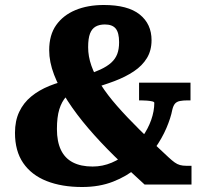

<svg xmlns="http://www.w3.org/2000/svg" viewBox="-20 -739 814 769"><path d="M670 -299Q664 -267 646.5 -226Q629 -185 600 -144Q571 -103 529.5 -68Q488 -33 433 -11.5Q378 10 309 10Q227 10 166.5 -14Q106 -38 73 -86Q40 -134 40 -207Q40 -255 57 -291Q74 -327 105 -352.5Q136 -378 178 -395Q220 -412 270 -422L292 -386Q264 -373 245.5 -352.5Q227 -332 217.5 -301Q208 -270 208 -222Q208 -172 224 -138.5Q240 -105 272 -88.5Q304 -72 351 -72Q391 -72 427.5 -87.5Q464 -103 495 -130Q526 -157 549.5 -190Q573 -223 585.5 -258.5Q598 -294 598 -327Q598 -331 589.5 -333Q581 -335 568.5 -336Q556 -337 545 -337H537V-408H743V-337H732Q714 -337 701 -334.5Q688 -332 681 -324Q674 -316 670 -299ZM747 0H559Q496 -57 438.5 -113.5Q381 -170 333.5 -225.5Q286 -281 251 -335Q216 -389 196.5 -440Q177 -491 177 -538Q177 -599 205 -638.5Q233 -678 282 -698.5Q331 -719 396 -719Q492 -719 539.5 -681Q587 -643 587 -578Q587 -537 568.5 -506.5Q550 -476 516.5 -453.5Q483 -431 438 -414Q393 -397 339 -382L316 -435Q355 -448 382 -460.5Q409 -473 425.5 -488Q442 -503 449.5 -522.5Q457 -542 457 -570Q457 -608 443.5 -624.5Q430 -641 400 -641Q378 -641 363 -632.5Q348 -624 340.5 -604.5Q333 -585 333 -550Q333 -513 346 -476Q359 -439 384.5 -399Q410 -359 449 -314.5Q488 -270 539.5 -219Q591 -168 655 -109Q669 -96 679.5 -88.5Q690 -81 701 -78Q712 -75 726 -75H747Z"/></svg>

Font: Roboto Serif SemiCondensed
Style: Bold
Weight: 700
Width: 4
Designer: Greg Gazdowicz
Foundry: Commercial Type
Version: Version 1.007